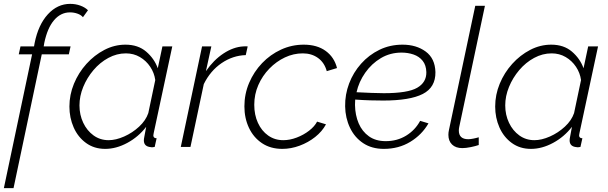

<svg xmlns="http://www.w3.org/2000/svg" viewBox="-33 -760 3145 993"><path d="M133 -479H64L73 -520H143L146 -537Q165 -632 214.5 -686Q264 -740 330 -740Q358 -740 382.5 -731Q407 -722 422 -707L396 -671Q386 -683 367.5 -689.5Q349 -696 329 -696Q281 -696 246.5 -655.5Q212 -615 196 -538L193 -520H332L323 -479H183L37 213H-13Z M511 10Q454 10 412 -20.5Q370 -51 348 -101Q326 -151 326 -209Q326 -270 349.5 -327Q373 -384 414 -429.5Q455 -475 507 -502Q559 -529 616 -529Q681 -529 723 -493Q765 -457 783 -407L807 -520H858L762 -72Q760 -64 760 -60Q760 -45 777 -45L767 0Q761 1 756 1.5Q751 2 747 1Q711 -2 711 -34Q711 -41 713.5 -53Q716 -65 723 -104Q683 -52 625.5 -21Q568 10 511 10ZM529 -35Q566 -35 609 -54Q652 -73 686.5 -105Q721 -137 734 -175L770 -346Q765 -383 744 -414.5Q723 -446 690.5 -465Q658 -484 618 -484Q571 -484 527.5 -460.5Q484 -437 450.5 -397.5Q417 -358 397.5 -310.5Q378 -263 378 -215Q378 -166 397.5 -125Q417 -84 451 -59.5Q485 -35 529 -35Z M1012 -520H1060L1032 -392Q1072 -450 1123 -483.5Q1174 -517 1225 -520Q1232 -521 1237.5 -520.5Q1243 -520 1248 -520L1238 -475Q1171 -473 1113 -433.5Q1055 -394 1021 -325L952 0H902Z M1427 10Q1366 10 1322 -19.5Q1278 -49 1254.5 -99Q1231 -149 1231 -210Q1231 -274 1255.5 -331.5Q1280 -389 1322.5 -433.5Q1365 -478 1420.5 -503.5Q1476 -529 1538 -529Q1607 -529 1651.5 -496.5Q1696 -464 1710 -408L1657 -392Q1645 -436 1612 -460Q1579 -484 1533 -484Q1485 -484 1440.5 -463Q1396 -442 1360 -405Q1324 -368 1303 -320Q1282 -272 1282 -218Q1282 -166 1301 -124.5Q1320 -83 1354 -59Q1388 -35 1432 -35Q1466 -35 1501.5 -48.5Q1537 -62 1565.5 -84Q1594 -106 1607 -131L1653 -117Q1633 -80 1597 -51.5Q1561 -23 1516.5 -6.5Q1472 10 1427 10Z M1952 10Q1890 10 1845.5 -19.5Q1801 -49 1777 -99.5Q1753 -150 1752 -210Q1751 -271 1772.5 -328Q1794 -385 1834.5 -430.5Q1875 -476 1929.5 -502.5Q1984 -529 2049 -529Q2120 -529 2168.5 -493.5Q2217 -458 2219 -387Q2220 -308 2153.5 -274Q2087 -240 1949 -240Q1918 -240 1882.5 -241Q1847 -242 1804 -245Q1803 -231 1803 -217Q1804 -164 1822 -122Q1840 -80 1875 -55Q1910 -30 1962 -30Q2021 -30 2067.5 -58.5Q2114 -87 2140 -135L2183 -122Q2149 -63 2089 -26.5Q2029 10 1952 10ZM2044 -488Q1985 -488 1937 -459.5Q1889 -431 1856 -384Q1823 -337 1811 -283Q1855 -281 1888.5 -279.5Q1922 -278 1952 -278Q2076 -278 2124.5 -306Q2173 -334 2172 -387Q2171 -423 2153 -445.5Q2135 -468 2106 -478Q2077 -488 2044 -488Z M2358 6Q2324 6 2305 -12.5Q2286 -31 2286 -63Q2286 -75 2289 -88L2425 -730H2475L2342 -103Q2341 -98 2340.5 -93.5Q2340 -89 2340 -85Q2340 -40 2389 -40Q2399 -40 2414.5 -43Q2430 -46 2443 -50V-10Q2426 -4 2401 1Q2376 6 2358 6Z M2713 10Q2656 10 2614 -20.5Q2572 -51 2550 -101Q2528 -151 2528 -209Q2528 -270 2551.5 -327Q2575 -384 2616 -429.5Q2657 -475 2709 -502Q2761 -529 2818 -529Q2883 -529 2925 -493Q2967 -457 2985 -407L3009 -520H3060L2964 -72Q2962 -64 2962 -60Q2962 -45 2979 -45L2969 0Q2963 1 2958 1.5Q2953 2 2949 1Q2913 -2 2913 -34Q2913 -41 2915.5 -53Q2918 -65 2925 -104Q2885 -52 2827.5 -21Q2770 10 2713 10ZM2731 -35Q2768 -35 2811 -54Q2854 -73 2888.5 -105Q2923 -137 2936 -175L2972 -346Q2967 -383 2946 -414.5Q2925 -446 2892.5 -465Q2860 -484 2820 -484Q2773 -484 2729.5 -460.5Q2686 -437 2652.5 -397.5Q2619 -358 2599.5 -310.5Q2580 -263 2580 -215Q2580 -166 2599.5 -125Q2619 -84 2653 -59.5Q2687 -35 2731 -35Z"/></svg>

Font: Raleway Light
Style: Italic
Weight: 300
Italic angle: -12°
Designer: Matt McInerney, Pablo Impallari, Rodrigo Fuenzalida
Foundry: Matt McInerney, Pablo Impallari, Rodrigo Fuenzalida
Version: Version 4.026